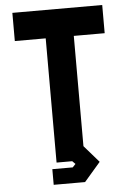

<svg xmlns="http://www.w3.org/2000/svg" viewBox="-59 -743 648 960"><g transform="rotate(-5 265.5 -263.0)"><path d="M171 174.5V96H273.5L288.5 80L273.5 65H195V-558.5H40V-700H491V-558.5H336V-5L410 80L328.5 174.5Z"/></g></svg>

Font: Tourney Condensed Black
Style: Regular
Weight: 900
Width: 3
Designer: Tyler Finck
Foundry: Etcetera Type Co
Version: Version 1.010; ttfautohint (v1.8.3)